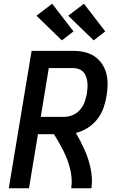

<svg xmlns="http://www.w3.org/2000/svg" viewBox="-20 -1007 640 1027"><path d="M27 0 149 -735H371Q402 -735 431 -728.5Q460 -722 484 -706.5Q508 -691 524.5 -667Q541 -643 548.5 -614.5Q556 -586 555.5 -555.5Q555 -525 550 -494Q545 -462 533.5 -429.5Q522 -397 500.5 -369.5Q479 -342 449 -323Q419 -304 386 -296Q399 -274 410.5 -251.5Q422 -229 432.5 -205.5Q443 -182 451 -157.5Q459 -133 464.5 -107Q470 -81 471.5 -54Q473 -27 469 0H361Q365 -27 363 -54Q361 -81 354.5 -106Q348 -131 339 -155Q330 -179 318.5 -201.5Q307 -224 294.5 -246Q282 -268 269 -289H183L135 0ZM324 -382Q347 -382 370 -392Q393 -402 409 -421Q425 -440 433 -462.5Q441 -485 445 -508Q447 -523 448 -539Q449 -555 447 -569.5Q445 -584 440 -598Q435 -612 425 -622.5Q415 -633 400.5 -638Q386 -643 371 -643H241L198 -382ZM481 -791 345 -923 429 -987 543 -839ZM311 -791 175 -923 259 -987 373 -839Z"/></svg>

Font: Iosevka Curly SmBdEx
Style: Italic
Weight: 600
Width: 7
Italic angle: -9°
Monospace: yes
Designer: Belleve Invis
Foundry: Belleve Invis
Version: Version 11.1.0; ttfautohint (v1.8.3)